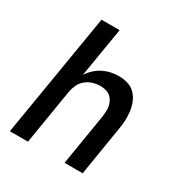

<svg xmlns="http://www.w3.org/2000/svg" viewBox="-171 -863 942 991"><g transform="rotate(30 300.0 -367.5)"><path d="M27 0 149 -735H257L208 -440Q221 -461 240 -478.5Q259 -496 281 -507Q303 -518 326.5 -523Q350 -528 373 -528Q401 -528 427 -520Q453 -512 471 -493.5Q489 -475 499 -450.5Q509 -426 512.5 -399Q516 -372 514.5 -344Q513 -316 508 -288L461 0H353L403 -303Q405 -319 406 -335.5Q407 -352 404 -367Q401 -382 394 -395.5Q387 -409 375 -418.5Q363 -428 347.5 -432Q332 -436 316 -436Q294 -436 272 -429.5Q250 -423 231.5 -408Q213 -393 203 -372Q193 -351 189 -329L135 0Z"/></g></svg>

Font: Iosevka SS04 Semibold Extended
Style: Italic
Weight: 600
Width: 7
Italic angle: -9°
Monospace: yes
Designer: Belleve Invis
Foundry: Belleve Invis
Version: Version 19.0.0; ttfautohint (v1.8.4)